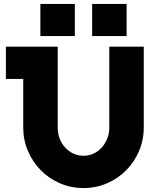

<svg xmlns="http://www.w3.org/2000/svg" viewBox="-20 -937 789 975"><path d="M10 -536V-700H273V-289Q273 -259 283 -233Q293 -207 311 -187.5Q329 -168 353 -157Q377 -146 404 -146Q431 -146 455 -157Q479 -168 496.5 -187.5Q514 -207 524.5 -233Q535 -259 535 -289V-700H710V-289Q710 -226 686 -170Q662 -114 620.5 -72Q579 -30 523 -6Q467 18 404 18Q341 18 285 -6Q229 -30 187.5 -72Q146 -114 122 -170Q98 -226 98 -289V-536ZM448 -917H623V-754H448ZM360 -917V-754H185V-917Z"/></svg>

Font: Aoudax Cyrillic
Style: Regular
Weight: 400
Designer: William Zhang
Foundry: William Zhang
Version: Version 1.00 June 4, 2021, initial release